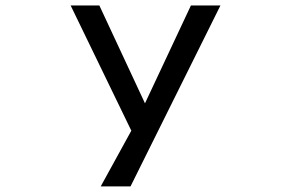

<svg xmlns="http://www.w3.org/2000/svg" viewBox="-20 -546 1040 686"><path d="M339.8 120.1 449.2 -79.1 232.4 -526.4H335L498 -176.8L662.1 -526.4H767.6L446.3 120.1Z"/></svg>

Font: Kosugi
Style: Regular
Weight: 400
Version: Version 4.002